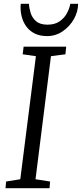

<svg xmlns="http://www.w3.org/2000/svg" viewBox="-20 -988 430 1008"><path d="M9 0 12 -35 86.5 -47 168.5 -693 99 -703 104 -743H327.5L323.5 -703L247.5 -693L166.5 -47L243 -35L240 0ZM227.5 -798.5Q190.5 -798.5 164 -811.2Q137.5 -824 120.8 -845.5Q104 -867 96 -893.8Q88 -920.5 88 -948Q88 -953 88.2 -958Q88.5 -963 89 -968H132Q133 -946 140.8 -920.5Q148.5 -895 169.2 -876.8Q190 -858.5 229.5 -858.5Q268 -858.5 293 -876Q318 -893.5 331.5 -918.8Q345 -944 349 -968H390Q390 -926.5 367.8 -887.5Q345.5 -848.5 308.8 -823.5Q272 -798.5 227.5 -798.5Z"/></svg>

Font: Merriweather 7pt Light
Style: Italic
Weight: 300
Italic angle: -7.8°
Designer: Eben Sorkin
Foundry: Eben Sorkin
Version: Version 2.200;gftools[0.9.31]